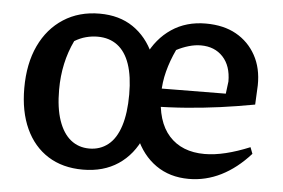

<svg xmlns="http://www.w3.org/2000/svg" viewBox="-42 -556 917 623"><g transform="rotate(5 416.0 -244.5)"><path d="M248 10Q182 10 134.5 -20Q87 -50 61.5 -105.5Q36 -161 36 -237Q36 -317 63.5 -375.5Q91 -434 141.5 -466.5Q192 -499 259 -499Q323 -499 368 -468.5Q413 -438 437.5 -383Q462 -328 462 -253Q462 -173 436.5 -113.5Q411 -54 363 -22Q315 10 248 10ZM263 -60Q298 -60 324 -80.5Q350 -101 363.5 -143Q377 -185 377 -246Q377 -305 363.5 -344.5Q350 -384 323.5 -404Q297 -424 259 -424Q240 -424 221 -419Q202 -414 184 -403Q149 -330 149 -242Q149 -182 163 -141.5Q177 -101 202.5 -80.5Q228 -60 263 -60ZM593 10Q531 10 486 -21.5Q441 -53 417 -110Q393 -167 393 -244Q393 -319 419.5 -376Q446 -433 493.5 -465Q541 -497 605 -497Q663 -497 704 -474Q745 -451 768 -409.5Q791 -368 790 -312L787 -249Q727 -238 675 -231Q623 -224 567.5 -219.5Q512 -215 443 -214V-274L689 -276L694 -316Q694 -367 667 -396Q640 -425 595 -425Q576 -425 555.5 -419Q535 -413 516 -403Q499 -367 489.5 -330.5Q480 -294 480 -257Q480 -167 521.5 -121Q563 -75 637 -75Q669 -75 706 -84Q743 -93 784 -110L792 -89Q748 -40 698 -15Q648 10 593 10Z"/></g></svg>

Font: Piazzolla 24pt SemiBold
Style: Regular
Weight: 600
Designer: Juan Pablo del Peral
Foundry: Huerta Tipografica
Version: Version 2.005